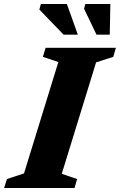

<svg xmlns="http://www.w3.org/2000/svg" viewBox="-48 -936 596 956"><path d="M242.5 -627 165.5 -653 179 -698H529L516 -653L430.5 -625.5L259.5 -70.5L336 -44.5L323 0H-27.5L-13.5 -44.5L71.5 -72.5ZM339.5 -763.5H268.5L148 -888.5L155.5 -916H285ZM498.5 -763.5H432.5L370.5 -892.5L377 -916H501.5Z"/></svg>

Font: Newsreader 9pt
Style: Bold Italic
Weight: 700
Italic angle: -17°
Designer: Hugues Gentile
Foundry: Production Type
Version: Version 1.003